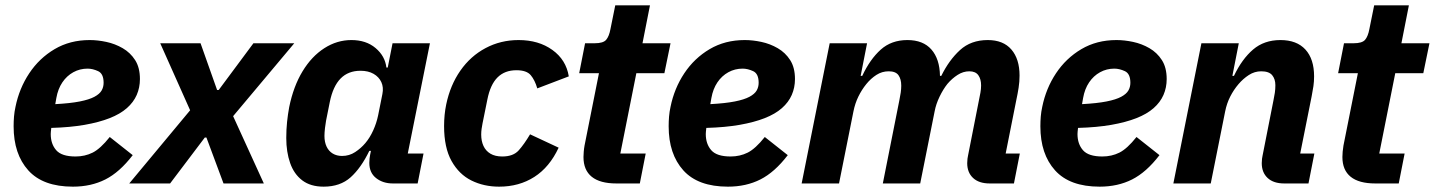

<svg xmlns="http://www.w3.org/2000/svg" viewBox="-20 -687 5373 719"><path d="M253 12Q141 12 86 -49Q31 -110 31 -214Q31 -233 32.5 -251Q34 -269 38 -287Q52 -356 89.5 -412.5Q127 -469 184.5 -503Q242 -537 316 -537Q346 -537 378.5 -530Q411 -523 439.5 -506.5Q468 -490 486 -462Q504 -434 504 -391Q504 -359 492 -331.5Q480 -304 455 -282Q430 -260 390.5 -244.5Q351 -229 297 -219.5Q243 -210 172 -208Q171 -199 170.5 -194Q170 -189 170 -185Q170 -148 190.5 -124.5Q211 -101 263 -101Q298 -101 327 -115.5Q356 -130 391 -174L477 -106Q428 -42 374.5 -15Q321 12 253 12ZM308 -430Q279 -430 254.5 -416.5Q230 -403 213.5 -378.5Q197 -354 191 -320L187 -297Q243 -300 278.5 -307Q314 -314 333.5 -324.5Q353 -335 360.5 -348Q368 -361 368 -377Q368 -411 347.5 -420.5Q327 -430 308 -430Z M617 0H464L692 -274L580 -525H731L793 -350H799L929 -525H1082L853 -252L968 0H817L753 -172H747Z M1544 0H1451Q1414 0 1388.5 -20Q1363 -40 1363 -77Q1363 -85 1364 -94Q1365 -103 1366 -107L1369 -122H1363Q1332 -58 1293 -23Q1254 12 1192 12Q1143 12 1112 -11.5Q1081 -35 1066.5 -76.5Q1052 -118 1052 -170Q1052 -202 1055 -230.5Q1058 -259 1063 -286Q1079 -364 1113 -420Q1147 -476 1194.5 -506.5Q1242 -537 1296 -537Q1351 -537 1386.5 -507Q1422 -477 1427 -434H1432L1450 -525H1590L1507 -112H1566ZM1261 -103Q1288 -103 1310 -117.5Q1332 -132 1348 -151Q1365 -171 1377.5 -198.5Q1390 -226 1396 -255L1412 -335Q1417 -360 1408 -379.5Q1399 -399 1379 -410.5Q1359 -422 1330 -422Q1284 -422 1255.5 -393Q1227 -364 1215 -305L1201 -235Q1199 -225 1197 -207.5Q1195 -190 1195 -178Q1195 -155 1203 -138Q1211 -121 1226 -112Q1241 -103 1261 -103Z M1849 12Q1792 12 1745.5 -11Q1699 -34 1671 -84Q1643 -134 1643 -215Q1643 -236 1645 -256.5Q1647 -277 1651 -296Q1666 -368 1704 -422.5Q1742 -477 1798.5 -507Q1855 -537 1922 -537Q1997 -537 2048.5 -500Q2100 -463 2110 -401L1992 -356Q1983 -387 1967.5 -405.5Q1952 -424 1914 -424Q1870 -424 1843 -397Q1816 -370 1805 -314L1787 -225Q1785 -215 1783.5 -204.5Q1782 -194 1782 -183Q1782 -159 1790.5 -140.5Q1799 -122 1816.5 -111.5Q1834 -101 1861 -101Q1902 -101 1922.5 -124Q1943 -147 1965 -184L2072 -134Q2038 -61 1981 -24.5Q1924 12 1849 12Z M2376 0H2288Q2227 0 2196 -25Q2165 -50 2165 -99Q2165 -107 2166 -119Q2167 -131 2169 -142L2223 -413H2149L2171 -525H2207Q2239 -525 2250 -538Q2261 -551 2266 -578L2284 -667H2414L2386 -525H2491L2468 -413H2363L2303 -112H2398Z M2706 12Q2594 12 2539 -49Q2484 -110 2484 -214Q2484 -233 2485.5 -251Q2487 -269 2491 -287Q2505 -356 2542.5 -412.5Q2580 -469 2637.5 -503Q2695 -537 2769 -537Q2799 -537 2831.5 -530Q2864 -523 2892.5 -506.5Q2921 -490 2939 -462Q2957 -434 2957 -391Q2957 -359 2945 -331.5Q2933 -304 2908 -282Q2883 -260 2843.5 -244.5Q2804 -229 2750 -219.5Q2696 -210 2625 -208Q2624 -199 2623.5 -194Q2623 -189 2623 -185Q2623 -148 2643.5 -124.5Q2664 -101 2716 -101Q2751 -101 2780 -115.5Q2809 -130 2844 -174L2930 -106Q2881 -42 2827.5 -15Q2774 12 2706 12ZM2761 -430Q2732 -430 2707.5 -416.5Q2683 -403 2666.5 -378.5Q2650 -354 2644 -320L2640 -297Q2696 -300 2731.5 -307Q2767 -314 2786.5 -324.5Q2806 -335 2813.5 -348Q2821 -361 2821 -377Q2821 -411 2800.5 -420.5Q2780 -430 2761 -430Z M3122 0H2982L3087 -525H3227L3203 -403H3209Q3238 -465 3278 -501Q3318 -537 3378 -537Q3437 -537 3468 -501.5Q3499 -466 3500 -403H3505Q3534 -462 3575 -499.5Q3616 -537 3679 -537Q3737 -537 3767.5 -501.5Q3798 -466 3798 -404Q3798 -381 3794.5 -358.5Q3791 -336 3786 -313L3746 -112H3799L3777 0H3686Q3646 0 3624 -20.5Q3602 -41 3602 -76Q3602 -85 3603 -92.5Q3604 -100 3605 -104L3646 -312Q3649 -326 3651.5 -340Q3654 -354 3654 -367Q3654 -391 3643.5 -405.5Q3633 -420 3610 -420Q3587 -420 3566 -406.5Q3545 -393 3528 -373Q3512 -353 3498.5 -325Q3485 -297 3480 -270L3426 0H3286L3348 -312Q3351 -326 3353 -340Q3355 -354 3355 -366Q3355 -391 3344.5 -405.5Q3334 -420 3308 -420Q3283 -420 3262 -406.5Q3241 -393 3224 -372Q3207 -351 3194.5 -325.5Q3182 -300 3176 -270Z M4098 12Q3986 12 3931 -49Q3876 -110 3876 -214Q3876 -233 3877.5 -251Q3879 -269 3883 -287Q3897 -356 3934.5 -412.5Q3972 -469 4029.5 -503Q4087 -537 4161 -537Q4191 -537 4223.5 -530Q4256 -523 4284.5 -506.5Q4313 -490 4331 -462Q4349 -434 4349 -391Q4349 -359 4337 -331.5Q4325 -304 4300 -282Q4275 -260 4235.5 -244.5Q4196 -229 4142 -219.5Q4088 -210 4017 -208Q4016 -199 4015.5 -194Q4015 -189 4015 -185Q4015 -148 4035.5 -124.5Q4056 -101 4108 -101Q4143 -101 4172 -115.5Q4201 -130 4236 -174L4322 -106Q4273 -42 4219.5 -15Q4166 12 4098 12ZM4153 -430Q4124 -430 4099.5 -416.5Q4075 -403 4058.5 -378.5Q4042 -354 4036 -320L4032 -297Q4088 -300 4123.5 -307Q4159 -314 4178.5 -324.5Q4198 -335 4205.5 -348Q4213 -361 4213 -377Q4213 -411 4192.5 -420.5Q4172 -430 4153 -430Z M4514 0H4374L4479 -525H4619L4595 -403H4601Q4631 -466 4672.5 -501.5Q4714 -537 4775 -537Q4836 -537 4868.5 -501.5Q4901 -466 4901 -401Q4901 -382 4898.5 -364.5Q4896 -347 4892 -327L4849 -112H4902L4880 0H4789Q4749 0 4727 -20.5Q4705 -41 4705 -76Q4705 -85 4706 -92.5Q4707 -100 4708 -104L4749 -312Q4752 -326 4754 -339.5Q4756 -353 4756 -368Q4756 -391 4744 -405.5Q4732 -420 4703 -420Q4678 -420 4656.5 -406Q4635 -392 4618 -372Q4600 -351 4587 -325.5Q4574 -300 4568 -270Z M5218 0H5130Q5069 0 5038 -25Q5007 -50 5007 -99Q5007 -107 5008 -119Q5009 -131 5011 -142L5065 -413H4991L5013 -525H5049Q5081 -525 5092 -538Q5103 -551 5108 -578L5126 -667H5256L5228 -525H5333L5310 -413H5205L5145 -112H5240Z"/></svg>

Font: IBM Plex Sans
Style: Italic
Weight: 400
Italic angle: -11.31°
Designer: Mike Abbink, Paul van der Laan, Pieter van Rosmalen
Foundry: Bold Monday
Version: Version 3.201